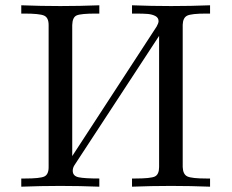

<svg xmlns="http://www.w3.org/2000/svg" viewBox="-20 -703 873 723"><path d="M60.1 0V-30.8H74.2Q130.4 -30.8 146.7 -38.3Q163.1 -45.9 163.1 -73.2V-608.9Q163.1 -636.7 146 -644.3Q128.9 -651.9 70.8 -651.9H60.1V-683.1Q134.3 -680.2 207 -680.2Q279.8 -680.2 354 -683.1V-651.9H341.8Q284.7 -651.9 268.8 -645Q252.9 -638.2 252 -608.9V-115.2L569.8 -603Q576.7 -615.2 577.1 -623Q577.1 -636.2 565.2 -642.6Q553.2 -648.9 537.1 -650.4Q521 -651.9 490.2 -651.9Q482.4 -651.9 477.1 -651.9V-683.1Q550.3 -680.2 624.3 -680.2Q698.2 -680.2 771 -683.1V-651.9H756.8Q700.7 -651.9 684.8 -644Q668.9 -636.2 668 -609.9V-74.2Q668.9 -46.4 685.5 -38.6Q702.1 -30.8 757.8 -30.8H771V0Q697.8 -2.9 623.8 -2.9Q549.8 -2.9 477.1 0V-30.8H488.8Q546.9 -30.8 563 -38.3Q579.1 -45.9 579.1 -74.2V-567.9L259.8 -80.1Q253.9 -70.3 253.9 -60.1Q253.9 -40 276.4 -35.4Q298.8 -30.8 354 -30.8V0Q279.8 -2.9 207 -2.9Q134.3 -2.9 60.1 0Z"/></svg>

Font: CMU Serif Upright Italic
Style: UprightItalic
Weight: 500
Version: Version 0.7.0